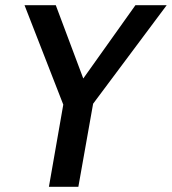

<svg xmlns="http://www.w3.org/2000/svg" viewBox="-20 -720 662 740"><path d="M168.5 0 232.5 -366 242.5 -269 74.5 -700H195L319.5 -368L270 -374L502 -700H622.5L305.5 -275.5L347 -366L282 0Z"/></svg>

Font: Cabin SemiCondensedSemiBold
Style: Italic
Weight: 600
Width: 4
Italic angle: -10°
Designer: Pablo Impallari
Foundry: Pablo Impallari. http://www.impallari.com Igino Marini. http://www.ikern.com
Version: Version 3.001